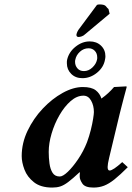

<svg xmlns="http://www.w3.org/2000/svg" viewBox="-20 -837 597 867"><path d="M418 -815Q423 -817 430 -817Q452 -817 458.5 -808.5Q465 -800 470 -796L475 -775L365 -683Q358 -676 349.5 -673Q341 -670 335 -670Q325 -670 325 -680Q325 -682 327 -688Q329 -694 334 -702ZM283 -567Q291 -602 321 -626Q351 -650 385 -650Q416 -650 436 -631Q456 -612 456 -583Q456 -579 455.5 -575.5Q455 -572 454 -567Q448 -533 418 -508.5Q388 -484 352 -484Q321 -484 301.5 -503.5Q282 -523 282 -551Q282 -556 282 -559.5Q282 -563 283 -567ZM380 -619Q358 -619 341 -603.5Q324 -588 320 -567Q319 -565 319 -562Q319 -559 319 -557Q319 -541 329.5 -528.5Q340 -516 359 -516Q380 -516 397 -532Q414 -548 418 -567Q419 -570 419 -573Q419 -576 419 -578Q419 -596 408 -607.5Q397 -619 380 -619ZM340 -39Q340 -42 340 -48Q340 -54 341 -58L339 -59Q308 -30 288 -15Q268 0 252 5Q236 10 216 10Q164 10 133.5 -14Q103 -38 90.5 -71Q78 -104 78 -132Q78 -191 104.5 -246.5Q131 -302 173 -346.5Q215 -391 263 -417.5Q311 -444 354 -444Q393 -444 412 -429.5Q431 -415 438 -392Q455 -404 469 -417Q483 -430 495 -444L550 -447Q552 -447 552 -444Q552 -444 548.5 -430.5Q545 -417 539.5 -397Q534 -377 529 -356.5Q524 -336 520 -321L473 -125Q466 -96 466 -83Q466 -67 475 -67Q490 -67 532 -105L557 -82Q522 -47 497 -27Q472 -7 450 1.5Q428 10 402 10Q364 10 352 -8Q340 -26 340 -39ZM373 -195Q383 -222 390 -250Q397 -278 400.5 -300.5Q404 -323 404 -331Q404 -360 391.5 -382.5Q379 -405 357 -405Q327 -405 299 -380.5Q271 -356 248.5 -317Q226 -278 213 -234Q200 -190 200 -151Q200 -124 203.5 -98.5Q207 -73 217.5 -56.5Q228 -40 250 -40Q264 -40 286.5 -61.5Q309 -83 333 -118.5Q357 -154 373 -195Z"/></svg>

Font: Libertinus Serif SemiBold
Style: Italic
Weight: 600
Italic angle: -11.5°
Designer: Philipp H. Poll, Khaled Hosny
Foundry: Caleb Maclennan
Version: Version 7.051;RELEASE